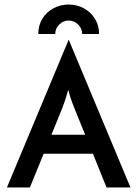

<svg xmlns="http://www.w3.org/2000/svg" viewBox="-20 -822 602 842"><path d="M10.4 0 280.6 -646.5H281.9L552.1 0H447.2L387.5 -147.9H171.5L111.1 0ZM205.6 -231.2H353.5L315.3 -325Q304.9 -350 296.2 -373.3Q287.5 -396.5 279.2 -428.5Q270.8 -397.2 262.5 -373.6Q254.2 -350 243.8 -325ZM147.9 -672.9Q147.9 -710.4 165.6 -739.6Q183.3 -768.8 213.9 -785.4Q244.4 -802.1 281.2 -802.1Q318.1 -802.1 348.6 -785.1Q379.2 -768.1 396.9 -738.9Q414.6 -709.7 414.6 -672.9H340.3Q340.3 -697.2 322.6 -714.6Q304.9 -731.9 281.2 -731.9Q257.6 -731.9 239.9 -714.6Q222.2 -697.2 222.2 -672.9Z"/></svg>

Font: Afacad Flux Medium
Style: Regular
Weight: 500
Designer: Kristian Moeller
Foundry: Dicotype
Version: Version 1.100